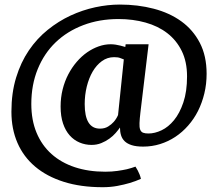

<svg xmlns="http://www.w3.org/2000/svg" viewBox="-20 -696 945 829"><path d="M29.3 -213.4Q29.3 -294.9 49.6 -361.1Q69.8 -427.2 104.7 -478.5Q139.6 -529.8 186 -567.1Q232.4 -604.5 284.4 -628.7Q336.4 -652.8 391.1 -664.6Q445.8 -676.3 497.6 -676.3Q575.2 -676.3 643.6 -658.4Q711.9 -640.6 762.7 -604Q813.5 -567.4 842.8 -511Q872.1 -454.6 872.1 -377.4Q872.1 -333 862.3 -292.5Q852.5 -252 835 -217Q817.4 -182.1 792.2 -153.6Q767.1 -125 736.8 -105Q706.5 -85 671.4 -74Q636.2 -63 598.1 -63Q568.4 -63 549.1 -69.1Q529.8 -75.2 518.6 -85.9Q507.3 -96.7 502.7 -111.8Q498 -127 498 -145.5Q490.7 -134.8 479.2 -121.6Q467.8 -108.4 452.1 -97.2Q436.5 -85.9 417.2 -78.1Q397.9 -70.3 375.5 -70.3Q348.1 -70.3 323.7 -80.6Q299.3 -90.8 281 -111.3Q262.7 -131.8 252.2 -162.8Q241.7 -193.8 241.7 -235.8Q241.7 -274.9 250.5 -310.1Q259.3 -345.2 274.9 -375Q290.5 -404.8 311.3 -429Q332 -453.1 356.2 -470Q380.4 -486.8 406.2 -495.8Q432.1 -504.9 457.5 -504.9Q468.3 -504.9 479.5 -503.2Q490.7 -501.5 500 -499Q510.7 -496.6 521 -493.2L522.5 -504.9H621.6L586.4 -211.4Q583 -182.6 582.3 -164.6Q581.5 -146.5 585.2 -136.5Q588.9 -126.5 597.7 -123Q606.4 -119.6 621.1 -119.6Q648.4 -119.6 677.7 -133.5Q707 -147.5 731.4 -177.2Q755.9 -207 771.7 -253.9Q787.6 -300.8 787.6 -366.2Q787.6 -429.2 764.9 -475.6Q742.2 -522 702.4 -552.7Q662.6 -583.5 608.4 -598.6Q554.2 -613.8 491.7 -613.8Q408.7 -613.8 339.4 -587.4Q270 -561 220.2 -513.2Q170.4 -465.3 142.8 -397.5Q115.2 -329.6 115.2 -247.1Q115.2 -177.2 137.9 -122.8Q160.6 -68.4 202.4 -31Q244.1 6.3 303 25.9Q361.8 45.4 434.1 45.4Q462.9 45.4 486.6 42Q510.3 38.6 527.8 34.7Q547.9 29.8 564.9 23.4Q569.8 31.2 574.7 40Q578.6 47.4 582.5 56.9Q586.4 66.4 588.4 76.2Q565.9 86.4 539.6 94.2Q516.6 101.1 486.8 106.7Q457 112.3 423.3 112.3Q328.6 112.3 255.4 89.1Q182.1 65.9 131.8 23.4Q81.5 -19 55.4 -79.1Q29.3 -139.2 29.3 -213.4ZM345.7 -246.6Q345.7 -140.6 411.6 -140.6Q432.1 -140.6 446.8 -149.7Q461.4 -158.7 471.2 -169.9Q482.4 -182.6 489.7 -199.2L514.6 -439.5Q508.3 -441.4 499.3 -445.3Q490.2 -449.2 472.7 -449.2Q443.4 -449.2 419.9 -432.1Q396.5 -415 380.1 -387Q363.8 -358.9 354.7 -322.3Q345.7 -285.6 345.7 -246.6Z"/></svg>

Font: Basic
Style: Regular
Weight: 400
Designer: Magnus Gaarde
Foundry: Magnus Gaarde
Version: Version 1.003; ttfautohint (v1.1) -l 6 -r 16 -G 0 -x 16 -D l